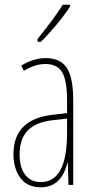

<svg xmlns="http://www.w3.org/2000/svg" viewBox="-20 -783 397 813"><path d="M290 -358V0H270L267 -93H265Q240 10 152 10Q95 10 66 -30Q37 -70 37 -129Q37 -206 79.5 -247Q122 -288 204 -297L264 -304V-355Q264 -443 243 -477.5Q222 -512 172 -512Q128 -512 81 -483L70 -505Q93 -520 120.5 -528.5Q148 -537 173 -537Q235 -537 262.5 -496Q290 -455 290 -358ZM203 -274Q132 -266 97.5 -230.5Q63 -195 63 -129Q63 -73 87 -42.5Q111 -12 153 -12Q264 -12 264 -220V-281ZM277 -756Q254 -720 218.5 -677.5Q183 -635 153 -606H139V-618Q208 -703 246 -763H277Z"/></svg>

Font: Noto Sans Display Thin Cond
Style: Regular
Weight: 250
Width: 3
Designer: Monotype Design team
Foundry: Monotype Imaging Inc.
Version: Version 1.000